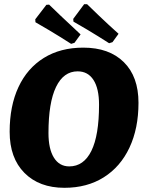

<svg xmlns="http://www.w3.org/2000/svg" viewBox="-20 -883 683 915"><path d="M26 -255Q26 -378 68 -468Q110 -558 189 -607Q268 -656 377 -656Q500 -656 570 -587Q640 -518 640 -393Q640 -271 597 -179.5Q554 -88 474.5 -38Q395 12 287 12Q167 12 96.5 -59Q26 -130 26 -255ZM452 -384Q452 -461 425.5 -502Q399 -543 350 -543Q283 -543 247 -468.5Q211 -394 211 -249Q211 -173 237 -131.5Q263 -90 310 -90Q379 -90 415.5 -164Q452 -238 452 -384ZM330 -780 329 -793 381 -863H395Q408 -850 453 -807Q498 -764 545 -722L516 -682L500 -677Q447 -711 396 -741.5Q345 -772 330 -780ZM149 -777 148 -791 201 -860 214 -861Q227 -848 268 -809Q309 -770 364 -719L335 -679L319 -674Q266 -708 215 -738.5Q164 -769 149 -777Z"/></svg>

Font: Alegreya SC ExtraBold
Style: Italic
Weight: 800
Italic angle: -7°
Designer: Juan Pablo del Peral
Foundry: Huerta Tipografica
Version: Version 2.007; ttfautohint (v1.6)